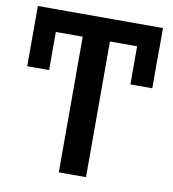

<svg xmlns="http://www.w3.org/2000/svg" viewBox="-80 -781 768 852"><g transform="rotate(10 303.5 -355.5)"><path d="M585.9 -611.3H585.4V-439.5H486.8V-611.3H364.3V0H241.7V-611.3H120.6V-439.5H22V-710.9H585.9Z"/></g></svg>

Font: Roboto Medium
Style: Regular
Weight: 500
Designer: Google
Version: Version 2.134; 2016; ttfautohint (v1.6)